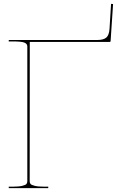

<svg xmlns="http://www.w3.org/2000/svg" viewBox="-20 -965 602 985"><path d="M24.9 0V-7.3H44.9Q77.1 -7.3 94.5 -11.7Q111.8 -16.1 116 -21.5Q120.1 -26.9 120.1 -35.6V-727.1Q120.1 -740.2 105.5 -746.3Q90.8 -752.4 44.9 -752.4H24.9V-759.8H478.5Q511.7 -759.8 525.9 -772.7Q540 -785.6 542 -818.4L549.8 -945.3L560.1 -944.3L547.4 -754.4Q547.4 -750 542.5 -750H132.8L132.3 -35.6Q132.3 -26.9 136.5 -21.5Q140.6 -16.1 158 -11.7Q175.3 -7.3 207.5 -7.3H227.5V0Z"/></svg>

Font: Znikomit
Style: Regular
Weight: 100
Designer: gluk
Foundry: gluk
Version: Version 0.53